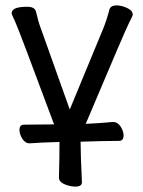

<svg xmlns="http://www.w3.org/2000/svg" viewBox="-20 -512 530 710"><path d="M259 178Q240 178 219 169.5Q198 161 198 144Q200 75 200 13Q127 15 90 18Q73 18 62.5 1Q52 -16 52 -32Q52 -51 69 -51L180 -52Q48 -407 35.5 -433Q23 -459 23 -463Q23 -487 80 -487Q109 -487 113 -469Q123 -427 131 -407L238 -107L362 -407Q374 -436 385 -478Q390 -492 411 -492Q429 -492 450 -482.5Q471 -473 471 -457Q471 -454 457 -427Q443 -400 297 -54Q344 -56 398 -61Q415 -61 426 -44Q437 -27 437 -11Q437 9 420 9Q364 9 278 12Q278 56 283 162Q283 178 259 178Z"/></svg>

Font: LXGW WenKai TC
Style: Bold
Weight: 700
Designer: LXGW / Fontworks Inc.
Foundry: LXGW / Fontworks Inc.
Version: Version 1.330;April 28, 2024